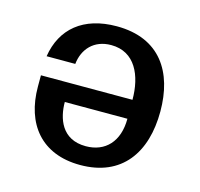

<svg xmlns="http://www.w3.org/2000/svg" viewBox="-83 -602 733 705"><g transform="rotate(15 283.5 -249.5)"><path d="M403 -195C403 -108 355 -58 281 -58C189 -58 165 -133 165 -195ZM513 -252C513 -401 443 -513 278 -513C151 -513 74 -448 57 -340H166C172 -397 210 -441 276 -441C367 -441 403 -359 403 -267H55V-224C55 -83 131 14 279 14C437 14 513 -95 513 -252Z"/></g></svg>

Font: Perun Medium
Style: Regular
Weight: 500
Foundry: Copyright (c) Stefan Peev, Context Ltd, 2016
Version: Version 1.089